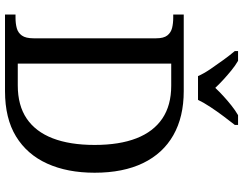

<svg xmlns="http://www.w3.org/2000/svg" viewBox="-122 -849 971 767"><g transform="rotate(90 363.5 -465.5)"><path d="M38 0V-42H51Q74 -42 92.5 -47Q111 -52 122 -67.5Q133 -83 133 -114V-604Q133 -634 121.5 -648.5Q110 -663 91.5 -667.5Q73 -672 51 -672H38V-714H344Q447 -714 520 -672.5Q593 -631 631.5 -551.5Q670 -472 670 -358Q670 -249 633.5 -168.5Q597 -88 525 -44Q453 0 344 0ZM321 -51Q401 -51 453.5 -86.5Q506 -122 532.5 -190.5Q559 -259 559 -358Q559 -457 532.5 -525Q506 -593 453.5 -628.5Q401 -664 322 -664H234V-51ZM284 -771Q274 -794 256 -820.5Q238 -847 219 -873Q200 -899 184 -918V-931H223Q242 -920 261 -904.5Q280 -889 298 -872.5Q316 -856 331 -840Q346 -856 364 -872.5Q382 -889 401.5 -904.5Q421 -920 440 -931H479V-918Q464 -899 444.5 -873Q425 -847 407.5 -820.5Q390 -794 379 -771Z"/></g></svg>

Font: Noto Serif Tibetan
Style: Regular
Weight: 400
Designer: Monotype Design Team
Foundry: Monotype Imaging Inc.
Version: Version 2.103